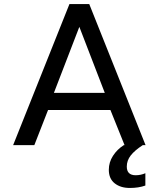

<svg xmlns="http://www.w3.org/2000/svg" viewBox="-20 -719 786 951"><path d="M652 149Q677 149 700 139V200Q667 212 623 212Q577 212 548 189Q519 166 519 122Q519 85 539.5 53Q560 21 593 0H597L527 -174H218L150 0H45L324 -699H422L701 0H687Q647 26 627.5 51Q608 76 608 106Q608 149 652 149ZM499 -259 373 -586 247 -259Z"/></svg>

Font: Prompt
Style: Regular
Weight: 400
Designer: Katatrad Team
Foundry: CadsonDemak
Version: Version 1.001